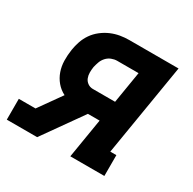

<svg xmlns="http://www.w3.org/2000/svg" viewBox="-147 -644 769 767"><g transform="rotate(30 237.5 -260.0)"><path d="M-25 0V-96H52L126 -200Q104 -211 88.5 -229.5Q73 -248 65 -271Q57 -294 56.5 -319.5Q56 -345 60 -371Q63 -391 70 -411.5Q77 -432 89.5 -450Q102 -468 120 -482Q138 -496 158 -504.5Q178 -513 198.5 -516.5Q219 -520 240 -520H467L397 -96H425V0H268L298 -182H244L115 0ZM211 -278H314L338 -424H239Q227 -424 214 -419Q201 -414 191.5 -403.5Q182 -393 177.5 -380.5Q173 -368 170 -355Q168 -342 168 -329Q168 -316 172.5 -304.5Q177 -293 187.5 -285.5Q198 -278 211 -278Z"/></g></svg>

Font: Iosevka Curly Slab
Style: Bold Italic
Weight: 700
Italic angle: -9°
Monospace: yes
Designer: Belleve Invis
Foundry: Belleve Invis
Version: Version 22.1.2; ttfautohint (v1.8.4)